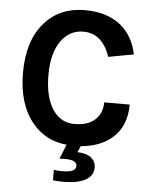

<svg xmlns="http://www.w3.org/2000/svg" viewBox="-58 -710 750 954"><g transform="rotate(5 317.0 -232.5)"><path d="M47 -326Q47 -486 126 -576Q202 -662 326 -662Q386 -662 430 -647.5Q474 -633 506 -607Q569 -556 588 -464L462 -441Q446 -492 412.5 -523.5Q379 -555 329 -555Q261 -555 219 -498Q174 -436 174 -326.5Q174 -217 214 -155.5Q254 -94 323 -94Q392 -94 427 -127.5Q462 -161 462 -214H589Q589 -105 520 -46Q461 5 365 13L351 44Q398 46 420.5 64.5Q443 83 443 112Q443 154 404 175.5Q365 197 292 197Q269 197 242 194V142Q259 145 283 145Q352 145 352 114Q352 99 338 91Q324 83 291 83Q272 83 265 84L294 12Q189 2 124 -76Q47 -168 47 -326Z"/></g></svg>

Font: Karmilla
Style: Bold
Weight: 700
Designer: Jonathan Pinhorn
Version: Version 1.000